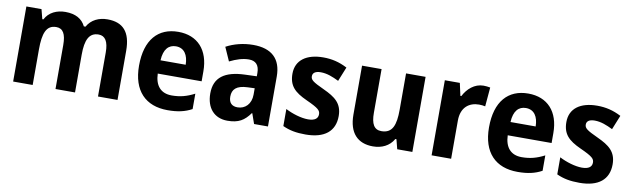

<svg xmlns="http://www.w3.org/2000/svg" viewBox="-39 -961 4512 1375"><g transform="rotate(10 2217.5 -273.5)"><path d="M659 -556C597 -556 542 -531 512 -477H500C475 -528 427 -556 353 -556C291 -556 234 -531 206 -476H198L180 -546H70V0H212V-258C212 -375 234 -438 307 -438C356 -438 378 -400 378 -320V0H520V-275C520 -382 546 -438 615 -438C663 -438 687 -399 687 -320V0H829V-357C829 -495 771 -556 659 -556Z M1174 -556C1028 -556 938 -458 938 -269C938 -86 1034 10 1194 10C1268 10 1320 -2 1370 -29V-141C1314 -112 1266 -99 1205 -99C1126 -99 1083 -148 1080 -236H1399V-308C1399 -464 1314 -556 1174 -556ZM1175 -451C1236 -451 1265 -403 1266 -333H1083C1087 -415 1123 -451 1175 -451Z M1719 -557C1647 -557 1578 -539 1523 -509L1567 -410C1616 -434 1661 -449 1706 -449C1755 -449 1782 -422 1782 -364V-340L1697 -337C1550 -332 1475 -278 1475 -162C1475 -55 1534 10 1629 10C1710 10 1751 -16 1793 -74H1796L1822 0H1923V-363C1923 -493 1851 -557 1719 -557ZM1731 -251 1782 -253V-207C1782 -138 1739 -97 1684 -97C1645 -97 1620 -117 1620 -164C1620 -217 1650 -248 1731 -251Z M2409 -161C2409 -254 2355 -292 2271 -331C2186 -370 2170 -383 2170 -409C2170 -434 2190 -448 2229 -448C2274 -448 2316 -431 2361 -409L2403 -513C2345 -543 2291 -556 2228 -556C2107 -556 2030 -502 2030 -403C2030 -315 2073 -274 2163 -233C2256 -191 2268 -176 2268 -149C2268 -119 2246 -100 2196 -100C2146 -100 2081 -120 2031 -146V-22C2081 1 2130 10 2197 10C2335 10 2409 -50 2409 -161Z M2973 -546H2831V-282C2831 -170 2809 -108 2728 -108C2675 -108 2653 -148 2653 -228V-546H2511V-190C2511 -56 2577 10 2687 10C2750 10 2806 -15 2837 -70H2845L2863 0H2973Z M3393 -556C3328 -556 3277 -510 3249 -455H3242L3222 -546H3113V0H3255V-278C3255 -375 3314 -417 3385 -417C3400 -417 3419 -415 3430 -412L3442 -551C3427 -554 3408 -556 3393 -556Z M3719 -556C3573 -556 3483 -458 3483 -269C3483 -86 3579 10 3739 10C3813 10 3865 -2 3915 -29V-141C3859 -112 3811 -99 3750 -99C3671 -99 3628 -148 3625 -236H3944V-308C3944 -464 3859 -556 3719 -556ZM3720 -451C3781 -451 3810 -403 3811 -333H3628C3632 -415 3668 -451 3720 -451Z M4401 -161C4401 -254 4347 -292 4263 -331C4178 -370 4162 -383 4162 -409C4162 -434 4182 -448 4221 -448C4266 -448 4308 -431 4353 -409L4395 -513C4337 -543 4283 -556 4220 -556C4099 -556 4022 -502 4022 -403C4022 -315 4065 -274 4155 -233C4248 -191 4260 -176 4260 -149C4260 -119 4238 -100 4188 -100C4138 -100 4073 -120 4023 -146V-22C4073 1 4122 10 4189 10C4327 10 4401 -50 4401 -161Z"/></g></svg>

Font: Noto Sans Myanmar SemiCondensed
Style: Bold
Weight: 700
Width: 4
Designer: Monotype Design Team
Foundry: Monotype Imaging Inc.
Version: Version 2.107